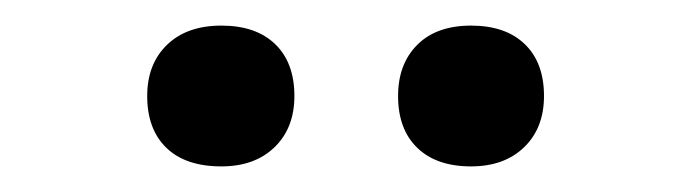

<svg xmlns="http://www.w3.org/2000/svg" viewBox="-20 -778 540 150"><path d="M291 -703Q291 -728 306 -743Q321 -758 348 -758Q375 -758 390 -743.5Q405 -729 405 -703Q405 -678 389.5 -663Q374 -648 348 -648Q321 -648 306 -662.5Q291 -677 291 -703ZM95 -703Q95 -728 110.5 -743Q126 -758 153 -758Q180 -758 195 -743.5Q210 -729 210 -703Q210 -678 194.5 -663Q179 -648 153 -648Q125 -648 110 -662.5Q95 -677 95 -703Z"/></svg>

Font: Lexend HM
Style: Regular
Weight: 400
Designer: Bonnie Shaver-Troup, Thomas Jockin, Octavio Pardo
Foundry: Lexend
Version: Version 1.091